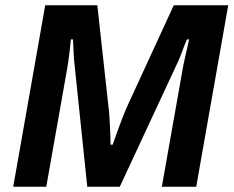

<svg xmlns="http://www.w3.org/2000/svg" viewBox="-20 -706 884 726"><path d="M30 0 151 -686H348L390 -304Q393 -281 394.5 -254Q396 -227 397 -202Q398 -177 398 -159H406Q413 -179 422.5 -205.5Q432 -232 442.5 -259Q453 -286 462 -306L637 -686H843L722 0H592L670 -441Q673 -459 678.5 -483.5Q684 -508 689 -529.5Q694 -551 695 -557H687Q680 -542 670.5 -516Q661 -490 656 -479L433 0H310L261 -470Q259 -490 258 -516Q257 -542 256 -557H248Q246 -538 243.5 -514.5Q241 -491 238 -471Q235 -451 233 -441L155 0Z"/></svg>

Font: Archivo Variable SemiBold
Style: Italic
Weight: 600
Italic angle: -10°
Designer: Hector Gatti
Foundry: Omnibus-Type
Version: Version 2.001